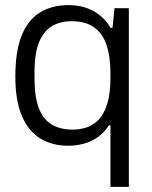

<svg xmlns="http://www.w3.org/2000/svg" viewBox="-20 -558 595 751"><path d="M412 173V-68H406Q388 -40 363 -22Q338 -4 308 4Q278 12 246 12Q183 12 136.5 -17Q90 -46 65 -106Q40 -166 40 -258Q40 -357 64.5 -418.5Q89 -480 136 -509Q183 -538 248 -538Q302 -538 343.5 -516Q385 -494 413 -449H420L428 -526H484V173ZM265 -51Q292 -51 318.5 -59.5Q345 -68 366 -90Q387 -112 399.5 -152Q412 -192 412 -254V-271Q412 -337 396.5 -382.5Q381 -428 347.5 -451.5Q314 -475 260 -475Q216 -475 183.5 -456Q151 -437 133 -393.5Q115 -350 115 -275V-250Q115 -180 131.5 -136Q148 -92 181.5 -71.5Q215 -51 265 -51Z"/></svg>

Font: Archivo SemiBold Light
Style: Regular
Weight: 300
Version: Version 2.001